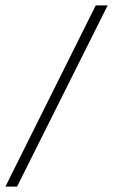

<svg xmlns="http://www.w3.org/2000/svg" viewBox="-39 -688 417 708"><path d="M-19 0 314 -668H358L24 0Z"/></svg>

Font: Gantari ExtraLight
Style: Italic
Weight: 250
Italic angle: -10°
Designer: Anugrah Pasau
Foundry: Lafontype
Version: Version 1.000